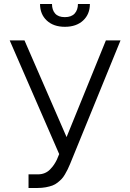

<svg xmlns="http://www.w3.org/2000/svg" viewBox="-20 -929 650 959"><path d="M122.5 9.9V-58.2H170.1Q188.2 -58.2 203.5 -64.6Q218.8 -71 230.1 -82.7Q241.5 -94.5 249.1 -105.6Q256.7 -116.8 263.8 -131L275.6 -159.4L28.4 -727.3H102.3L312.5 -244.3L508.9 -727.3H582L329.9 -109.7Q322.8 -93 317.8 -82.7Q312.9 -72.4 304.5 -58.2Q296.2 -44 288.2 -35.5Q280.2 -27 267.9 -17.2Q255.7 -7.5 241.7 -2.3Q227.6 2.8 208.6 6.4Q189.6 9.9 167.3 9.9ZM369.3 -909.1H429Q429 -858 395.1 -826.5Q361.2 -795.1 304 -795.1Q247.2 -795.1 213.6 -826.5Q180 -858 180 -909.1H239.7Q239.7 -879.3 255.5 -861.3Q271.3 -843.4 304 -843.4Q336.6 -843.4 353 -861.5Q369.3 -879.6 369.3 -909.1Z"/></svg>

Font: Inter Light BETA
Style: Regular
Weight: 300
Designer: Rasmus Andersson
Foundry: rsms
Version: Version 3.011;git-f93a4a705